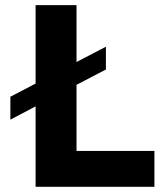

<svg xmlns="http://www.w3.org/2000/svg" viewBox="-20 -720 632 740"><path d="M274.9 -138.2H575.2V0H117.2V-310.1L20 -258.8V-347.2L117.2 -397.9V-700.2H274.9V-481L388.2 -540V-452.1L274.9 -393.1Z"/></svg>

Font: Montserrat-SemiBold
Style: Regular
Weight: 600
Designer: Julieta Ulanovsky
Foundry: Julieta Ulanovsky
Version: Version 6.001